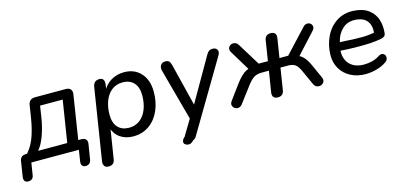

<svg xmlns="http://www.w3.org/2000/svg" viewBox="-89 -907 3201 1507"><g transform="rotate(-15 1512.0 -154.0)"><path d="M-26.5 88.8 -7.5 -31.2Q-0.7 -74.8 43.3 -74.8H79.8L34.9 -57Q82.8 -101.1 111.2 -168.6Q139.7 -236.2 157.1 -344.8L171.7 -438.4Q179.1 -487.1 228.2 -487.1H477Q504.4 -487.1 517 -472.3Q529.6 -457.5 525.1 -430.1L465.5 -51.2L445 -74.8H495Q520 -74.8 531.3 -61.6Q542.6 -48.3 538.7 -24L519.3 96Q512.6 137.3 472.9 137.3Q453.9 137.3 445.2 124.5Q436.5 111.7 440.4 88.8L454.2 0H68L52.5 96.6Q49.6 117.9 38.1 127.6Q26.7 137.3 6.7 137.3Q-13 137.3 -21.7 124.5Q-30.4 111.7 -26.5 88.8ZM379.7 -74.8 433.5 -413.5H249.6L236.3 -325.3Q223.8 -245.3 199.8 -178.9Q175.7 -112.5 143 -74.8Z M606.5 132.8 698.3 -446.4Q706.4 -494.4 752.4 -494.4Q774.3 -494.4 783.8 -480.1Q793.3 -465.7 789.5 -439.3L778.2 -369.1L772.9 -387.9Q800.1 -439.9 846.5 -468.1Q892.9 -496.4 953.2 -496.4Q1038 -496.4 1089 -439.9Q1140.1 -383.5 1140.1 -287.3Q1140.1 -205.4 1110.8 -137.7Q1081.6 -70.1 1026.3 -30.4Q971 9.3 895.6 9.3Q835.3 9.3 791.3 -20.3Q747.3 -49.9 730.3 -106.3H738.6L698.9 142.4Q695.4 166 682.5 176.6Q669.6 187.3 645.4 187.3Q623.5 187.3 613.1 172.9Q602.6 158.6 606.5 132.8ZM1045.1 -283.5Q1045.1 -351.1 1012.6 -386.7Q980.1 -422.3 920.9 -422.3Q870.2 -422.3 833.2 -393.6Q796.2 -365 777 -315.1Q757.7 -265.2 757.7 -203.6Q757.7 -136 790.2 -100.4Q822.7 -64.8 881.9 -64.8Q932.6 -64.8 969.6 -93.5Q1006.6 -122.2 1025.8 -172Q1045.1 -221.9 1045.1 -283.5Z M1273.2 124.4Q1277.4 121.3 1280 118.9Q1282.6 116.6 1285.2 111.9L1290.7 101.9L1370.5 -30.8L1364.3 9.2L1245.6 -428.6Q1237.9 -457 1249.9 -475.7Q1262 -494.4 1288.8 -494.4Q1308.4 -494.4 1318.3 -484.9Q1328.1 -475.4 1334.2 -451.2L1427.7 -73.5H1398.9L1621.1 -460.2Q1631.7 -478.6 1643 -486.5Q1654.2 -494.4 1672.3 -494.4Q1690 -494.4 1700.8 -485.6Q1711.7 -476.9 1712.8 -462.6Q1713.9 -448.3 1704.5 -432.4L1372.7 127.4L1366.2 138.2Q1357.1 154 1341.6 159.1Q1327.4 174.7 1315.4 179.9Q1303.4 185 1288.6 181.7Q1273.8 178.7 1266.3 169.7Q1258.8 160.8 1260.6 148.9Q1262.4 137 1273.2 124.4Z M2028.5 -44.3 2055.6 -213.6H1999.4Q1960.4 -213.6 1935.9 -199.4Q1911.4 -185.2 1881.2 -146.2L1781.3 -13.7Q1764.5 8.9 1740.8 6.4Q1717.2 4 1706.1 -16.3Q1695 -36.7 1711.2 -58.8L1795 -172.9Q1821.8 -208.8 1844 -230.3Q1866.2 -251.9 1887.4 -262.3Q1908.6 -272.7 1934 -276.7L1916.2 -248.5L1805.8 -431.2Q1791.3 -456 1804.1 -474.9Q1816.9 -493.8 1841.7 -493.3Q1866.5 -492.9 1880.7 -469L1992.4 -287.8H2067.3L2093 -450.6Q2099.7 -494.4 2144.2 -494.4Q2168 -494.4 2178.9 -481.3Q2189.9 -468.2 2186 -444.1L2161.3 -287.8H2232L2408.9 -477.6Q2426.7 -496.6 2448.9 -492.4Q2471.2 -488.3 2478.9 -468.2Q2486.6 -448.2 2468.2 -427.6L2303.9 -248.5L2268.6 -275.3Q2312.4 -271.3 2340.6 -246.1Q2368.8 -220.9 2392.6 -169.2L2444 -55.2Q2456.2 -28.2 2440.5 -10Q2424.7 8.3 2399.4 5.5Q2374.1 2.7 2362.9 -22L2306.5 -146.2Q2288.5 -185.5 2267.5 -199.5Q2246.6 -213.6 2210.3 -213.6H2149.6L2121.5 -36.6Q2114.7 7.3 2070.3 7.3Q2046.5 7.3 2035.6 -6.1Q2024.6 -19.5 2028.5 -44.3Z M2553.7 -207.5Q2555.6 -288.4 2588.4 -356.1Q2621.3 -423.8 2680.6 -461.9Q2739.9 -500 2816.9 -495.8Q2892.5 -491.9 2937.5 -458.5Q2982.5 -425.1 2999.3 -373.7Q3016 -322.2 3008.9 -261.9Q3006.9 -244.7 2996 -237.4Q2985 -230.1 2967.6 -226.8Q2924.6 -219 2881.2 -216.3Q2837.9 -213.7 2781.9 -214.2Q2744.9 -214 2704.6 -215.7Q2664.4 -217.5 2619.3 -220.6L2631.6 -285.8Q2659.1 -284.5 2691.3 -283.8Q2775.5 -278.3 2831.9 -278.7Q2888.3 -279.2 2946.2 -291.8L2928.5 -277.9Q2937.3 -340.3 2909.8 -379.5Q2882.3 -418.7 2815.3 -423.6Q2749.8 -427.8 2707.4 -388Q2665 -348.1 2651.9 -286.9L2643.2 -249.5Q2632 -196.5 2646.9 -154.6Q2661.8 -112.7 2698.9 -89.7Q2735.9 -66.7 2789.3 -66.7Q2824.8 -66.7 2857.1 -75Q2889.4 -83.3 2917.8 -102.1Q2941.2 -116.4 2957.9 -106.5Q2974.7 -96.5 2974.4 -75.1Q2974.1 -53.7 2952.9 -39.4Q2919.3 -16.2 2873.4 -3.5Q2827.5 9.3 2784.4 9.3Q2715 9.3 2662.2 -18.9Q2609.4 -47 2580.9 -96.3Q2552.5 -145.7 2553.7 -207.5Z"/></g></svg>

Font: SN Pro Thin
Style: Italic
Weight: 200
Italic angle: -9°
Designer: Tobias Whetton
Foundry: Supernotes
Version: Version 1.003;Glyphs 3.3 (3324)